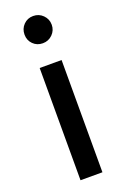

<svg xmlns="http://www.w3.org/2000/svg" viewBox="-142 -770 529 815"><g transform="rotate(-20 122.5 -362.0)"><path d="M122 -724Q148 -724 166 -706Q184 -688 184 -662.5Q184 -637 166 -619Q148 -601 122 -601Q96 -601 78.5 -618.5Q61 -636 61 -662Q61 -688 78.5 -706Q96 -724 122 -724ZM172 0H73V-507H172Z"/></g></svg>

Font: Hind Colombo Medium
Style: Regular
Weight: 500
Designer: Jyotish Sonowal, Aditi Pimprikar
Foundry: Indian Type Foundry
Version: Version 1.000;PS 1.0;hotconv 1.0.86;makeotf.lib2.5.63406; tt